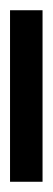

<svg xmlns="http://www.w3.org/2000/svg" viewBox="116 -805 103 375"><g transform="rotate(-90 167.5 -617.5)"><path d="M0 -585.9V-649.4H335V-585.9Z"/></g></svg>

Font: Charis SIL Am
Style: Regular
Weight: 400
Foundry: SIL International
Version: Version 5.000